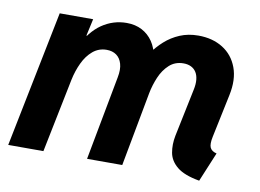

<svg xmlns="http://www.w3.org/2000/svg" viewBox="-63 -624 980 725"><g transform="rotate(10 426.5 -261.5)"><path d="M740.6 7.8Q682.2 -2.4 654.6 -25Q627 -47.6 621.5 -78.4Q615.9 -109.1 622.7 -143.6L660.7 -326.9Q665.4 -348.8 663.7 -365.8Q662 -382.9 654.6 -394.5Q647.2 -406.1 634.9 -412.1Q622.6 -418.2 605.8 -418.2Q573.7 -418.2 551.5 -397.9Q529.4 -377.7 516.4 -347Q503.4 -316.3 497.4 -284.9L444.3 0H309.4L370 -323.1Q376.1 -354.2 369.9 -375.4Q363.8 -396.6 348.6 -407.4Q333.4 -418.2 311.3 -418.2Q281.1 -418.2 258.4 -399.2Q235.8 -380.2 221.3 -349.4Q206.8 -318.7 199.5 -283.6L142 0H7.1L112.3 -523.1H240.5L226.1 -457.7H247.8L198.9 -407.9Q229.8 -471.9 273 -501.6Q316.3 -531.3 368.2 -531.3Q401.4 -531.3 427 -517.9Q452.5 -504.4 468.7 -480.4Q484.9 -456.4 489.6 -425.2L462.3 -450.1H505.2L472.7 -433.4Q490.6 -459.6 515.5 -482Q540.4 -504.3 572.2 -517.8Q604.1 -531.3 642.9 -531.3Q697.5 -531.3 736.9 -506.7Q776.3 -482.1 793.1 -436.9Q810 -391.7 797 -330.3L762.3 -164.7Q756.1 -135.4 762.1 -122.4Q768.2 -109.3 787.4 -104.8Z"/></g></svg>

Font: Reddit Sans
Style: Italic
Weight: 400
Italic angle: -11.25°
Designer: Stephen Hutchings
Version: Version 1.013